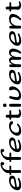

<svg xmlns="http://www.w3.org/2000/svg" viewBox="2938 -3680 758 6673"><g transform="rotate(-90 3316.5 -343.0)"><path d="M386 -407Q471 -407 510.5 -378Q550 -349 550 -307Q550 -258 515.5 -223.5Q481 -189 398 -175L149 -133Q149 -96 169.5 -74.5Q190 -53 245 -53Q295 -53 337.5 -65Q380 -77 419 -96Q437 -105 447 -105Q470 -105 470 -77Q470 -60 449 -49Q333 14 216 14Q169 14 135.5 4Q102 -6 81 -23.5Q60 -41 50 -65Q40 -89 40 -117Q40 -169 68 -221Q96 -273 143.5 -314Q191 -355 253.5 -381Q316 -407 386 -407ZM353 -350Q318 -350 284 -337Q250 -324 222.5 -302Q195 -280 175.5 -251.5Q156 -223 150 -193L368 -228Q418 -236 433.5 -251Q449 -266 449 -289Q449 -313 425 -331.5Q401 -350 353 -350Z M743 -30Q743 -13 731.5 -1.5Q720 10 693 10Q667 10 655.5 -1.5Q644 -13 644 -30V-331H599Q570 -331 570 -363Q570 -394 599 -394H644V-404Q644 -416 640.5 -427Q637 -438 637 -451Q637 -489 665 -533Q693 -577 738 -614.5Q783 -652 839 -677Q895 -702 952 -702Q987 -702 1005 -687.5Q1023 -673 1023 -648Q1023 -611 1007.5 -592.5Q992 -574 970 -574Q950 -574 937.5 -583Q925 -592 925 -609Q925 -626 917 -634Q909 -642 889 -642Q864 -642 838 -626Q812 -610 791 -583Q770 -556 756.5 -520Q743 -484 743 -445V-394H870Q899 -394 899 -363Q899 -331 870 -331H743Z M1196 -30Q1196 -13 1184.5 -1.5Q1173 10 1146 10Q1120 10 1108.5 -1.5Q1097 -13 1097 -30V-331H1052Q1023 -331 1023 -363Q1023 -394 1052 -394H1097V-404Q1097 -416 1093.5 -427Q1090 -438 1090 -451Q1090 -489 1118 -533Q1146 -577 1191 -614.5Q1236 -652 1292 -677Q1348 -702 1405 -702Q1440 -702 1458 -687.5Q1476 -673 1476 -648Q1476 -611 1460.5 -592.5Q1445 -574 1423 -574Q1403 -574 1390.5 -583Q1378 -592 1378 -609Q1378 -626 1370 -634Q1362 -642 1342 -642Q1317 -642 1291 -626Q1265 -610 1244 -583Q1223 -556 1209.5 -520Q1196 -484 1196 -445V-394H1323Q1352 -394 1352 -363Q1352 -331 1323 -331H1196Z M1712 -407Q1797 -407 1836.5 -378Q1876 -349 1876 -307Q1876 -258 1841.5 -223.5Q1807 -189 1724 -175L1475 -133Q1475 -96 1495.5 -74.5Q1516 -53 1571 -53Q1621 -53 1663.5 -65Q1706 -77 1745 -96Q1763 -105 1773 -105Q1796 -105 1796 -77Q1796 -60 1775 -49Q1659 14 1542 14Q1495 14 1461.5 4Q1428 -6 1407 -23.5Q1386 -41 1376 -65Q1366 -89 1366 -117Q1366 -169 1394 -221Q1422 -273 1469.5 -314Q1517 -355 1579.5 -381Q1642 -407 1712 -407ZM1679 -350Q1644 -350 1610 -337Q1576 -324 1548.5 -302Q1521 -280 1501.5 -251.5Q1482 -223 1476 -193L1694 -228Q1744 -236 1759.5 -251Q1775 -266 1775 -289Q1775 -313 1751 -331.5Q1727 -350 1679 -350Z M2043 -154Q2043 -109 2069 -82.5Q2095 -56 2140 -56Q2187 -56 2227.5 -72Q2268 -88 2300 -117Q2315 -131 2328 -131Q2340 -131 2348.5 -122.5Q2357 -114 2357 -103Q2357 -98 2355 -92.5Q2353 -87 2346 -81Q2308 -43 2245 -14.5Q2182 14 2101 14Q2020 14 1978 -22.5Q1936 -59 1936 -121Q1936 -173 1964.5 -224.5Q1993 -276 2039.5 -316.5Q2086 -357 2146 -382Q2206 -407 2269 -407Q2355 -407 2398 -379.5Q2441 -352 2441 -313Q2441 -294 2430 -280.5Q2419 -267 2395 -267Q2375 -267 2364 -273Q2353 -279 2345.5 -287.5Q2338 -296 2331.5 -306.5Q2325 -317 2314.5 -325.5Q2304 -334 2286.5 -340Q2269 -346 2240 -346Q2198 -346 2162 -330Q2126 -314 2099.5 -287Q2073 -260 2058 -225.5Q2043 -191 2043 -154Z M2707 14Q2674 14 2646 5Q2618 -4 2598 -20Q2578 -36 2567 -58Q2556 -80 2556 -106Q2556 -129 2560.5 -142.5Q2565 -156 2565 -175V-331H2520Q2491 -331 2491 -363Q2491 -394 2520 -394H2565V-483Q2565 -500 2576.5 -511.5Q2588 -523 2614 -523Q2641 -523 2652.5 -511.5Q2664 -500 2664 -483V-394H2791Q2820 -394 2820 -363Q2820 -331 2791 -331H2664V-147Q2664 -51 2737 -51Q2763 -51 2780.5 -55Q2798 -59 2815 -67Q2823 -71 2829 -71Q2840 -71 2847 -64Q2854 -57 2854 -46Q2854 -29 2837 -19Q2810 -4 2775 5Q2740 14 2707 14Z M3045 -30Q3045 -13 3033 -1.5Q3021 10 2994 10Q2968 10 2956 -1.5Q2944 -13 2944 -30V-363Q2944 -380 2956 -391.5Q2968 -403 2994 -403Q3021 -403 3033 -391.5Q3045 -380 3045 -363ZM2994 -494Q2964 -494 2950 -506.5Q2936 -519 2936 -536V-574Q2936 -591 2950 -603.5Q2964 -616 2994 -616Q3023 -616 3037.5 -603.5Q3052 -591 3052 -574V-536Q3052 -519 3037.5 -506.5Q3023 -494 2994 -494Z M3277 -402Q3292 -402 3303 -393.5Q3314 -385 3314 -371Q3314 -369 3313.5 -367Q3313 -365 3313 -363Q3294 -281 3285.5 -228.5Q3277 -176 3277 -141Q3277 -103 3298 -82.5Q3319 -62 3358 -62Q3397 -62 3430 -76Q3463 -90 3487 -114Q3511 -138 3524 -170.5Q3537 -203 3537 -240Q3537 -263 3532.5 -286Q3528 -309 3517 -338Q3512 -353 3512 -362Q3512 -378 3528.5 -392.5Q3545 -407 3571 -407Q3610 -407 3630 -373Q3651 -338 3651 -291Q3651 -240 3626.5 -186.5Q3602 -133 3559.5 -89.5Q3517 -46 3458.5 -18Q3400 10 3331 10Q3250 10 3212.5 -20.5Q3175 -51 3175 -108Q3175 -157 3190 -226Q3205 -295 3234 -373Q3240 -388 3249.5 -395Q3259 -402 3277 -402Z M4067 -407Q4152 -407 4191.5 -378Q4231 -349 4231 -307Q4231 -258 4196.5 -223.5Q4162 -189 4079 -175L3830 -133Q3830 -96 3850.5 -74.5Q3871 -53 3926 -53Q3976 -53 4018.5 -65Q4061 -77 4100 -96Q4118 -105 4128 -105Q4151 -105 4151 -77Q4151 -60 4130 -49Q4014 14 3897 14Q3850 14 3816.5 4Q3783 -6 3762 -23.5Q3741 -41 3731 -65Q3721 -89 3721 -117Q3721 -169 3749 -221Q3777 -273 3824.5 -314Q3872 -355 3934.5 -381Q3997 -407 4067 -407ZM4034 -350Q3999 -350 3965 -337Q3931 -324 3903.5 -302Q3876 -280 3856.5 -251.5Q3837 -223 3831 -193L4049 -228Q4099 -236 4114.5 -251Q4130 -266 4130 -289Q4130 -313 4106 -331.5Q4082 -350 4034 -350Z M4568 -407Q4615 -407 4642 -377Q4669 -347 4671 -290Q4703 -353 4742 -380Q4781 -407 4835 -407Q4869 -407 4893.5 -396.5Q4918 -386 4934 -367.5Q4950 -349 4958 -324.5Q4966 -300 4966 -272Q4966 -241 4957.5 -203.5Q4949 -166 4934.5 -128.5Q4920 -91 4900.5 -57.5Q4881 -24 4858 -1Q4847 10 4838 13Q4829 16 4819 16Q4806 16 4796.5 7Q4787 -2 4787 -12Q4787 -17 4789.5 -22.5Q4792 -28 4800 -38Q4811 -53 4821.5 -76Q4832 -99 4840.5 -127Q4849 -155 4854 -186Q4859 -217 4859 -246Q4859 -348 4795 -348Q4772 -348 4750.5 -330.5Q4729 -313 4712 -282.5Q4695 -252 4684.5 -210.5Q4674 -169 4674 -120V-28Q4674 -11 4662.5 0.5Q4651 12 4624 12Q4598 12 4586.5 0.5Q4575 -11 4575 -28V-260Q4575 -309 4564.5 -328.5Q4554 -348 4531 -348Q4511 -348 4491.5 -330Q4472 -312 4456 -281.5Q4440 -251 4430 -209.5Q4420 -168 4420 -121V-28Q4420 -11 4408.5 0.5Q4397 12 4370 12Q4344 12 4332.5 0.5Q4321 -11 4321 -28V-358Q4321 -375 4332 -386.5Q4343 -398 4368 -398Q4394 -398 4405 -386.5Q4416 -375 4416 -358V-279Q4440 -349 4477 -378Q4514 -407 4568 -407Z M5407 -407Q5492 -407 5531.5 -378Q5571 -349 5571 -307Q5571 -258 5536.5 -223.5Q5502 -189 5419 -175L5170 -133Q5170 -96 5190.5 -74.5Q5211 -53 5266 -53Q5316 -53 5358.5 -65Q5401 -77 5440 -96Q5458 -105 5468 -105Q5491 -105 5491 -77Q5491 -60 5470 -49Q5354 14 5237 14Q5190 14 5156.5 4Q5123 -6 5102 -23.5Q5081 -41 5071 -65Q5061 -89 5061 -117Q5061 -169 5089 -221Q5117 -273 5164.5 -314Q5212 -355 5274.5 -381Q5337 -407 5407 -407ZM5374 -350Q5339 -350 5305 -337Q5271 -324 5243.5 -302Q5216 -280 5196.5 -251.5Q5177 -223 5171 -193L5389 -228Q5439 -236 5454.5 -251Q5470 -266 5470 -289Q5470 -313 5446 -331.5Q5422 -350 5374 -350Z M5756 -276Q5837 -407 5998 -407Q6086 -407 6128 -372Q6170 -337 6170 -280Q6170 -249 6159 -213Q6148 -177 6128.5 -140Q6109 -103 6081 -67.5Q6053 -32 6020 -3Q6009 8 6000.5 11Q5992 14 5982 14Q5969 14 5959.5 4.5Q5950 -5 5950 -15Q5950 -20 5952 -25.5Q5954 -31 5962 -39Q5986 -64 6004.5 -92.5Q6023 -121 6035.5 -148.5Q6048 -176 6055 -201Q6062 -226 6062 -246Q6062 -298 6035.5 -323Q6009 -348 5961 -348Q5923 -348 5886.5 -331Q5850 -314 5822 -283.5Q5794 -253 5777 -211.5Q5760 -170 5760 -121V-28Q5760 -11 5748.5 0.5Q5737 12 5710 12Q5684 12 5672.5 0.5Q5661 -11 5661 -28V-358Q5661 -375 5672 -386.5Q5683 -398 5708 -398Q5734 -398 5745 -386.5Q5756 -375 5756 -358Z M6466 14Q6433 14 6405 5Q6377 -4 6357 -20Q6337 -36 6326 -58Q6315 -80 6315 -106Q6315 -129 6319.5 -142.5Q6324 -156 6324 -175V-331H6279Q6250 -331 6250 -363Q6250 -394 6279 -394H6324V-483Q6324 -500 6335.5 -511.5Q6347 -523 6373 -523Q6400 -523 6411.5 -511.5Q6423 -500 6423 -483V-394H6550Q6579 -394 6579 -363Q6579 -331 6550 -331H6423V-147Q6423 -51 6496 -51Q6522 -51 6539.5 -55Q6557 -59 6574 -67Q6582 -71 6588 -71Q6599 -71 6606 -64Q6613 -57 6613 -46Q6613 -29 6596 -19Q6569 -4 6534 5Q6499 14 6466 14Z"/></g></svg>

Font: Sofadi One
Style: Regular
Weight: 400
Designer: Botjo Nikoltchev
Foundry: Botjo Nikoltchev
Version: Version 1.002